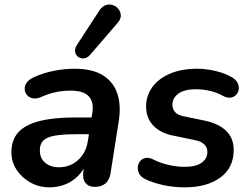

<svg xmlns="http://www.w3.org/2000/svg" viewBox="-20 -794 1075 824"><path d="M193 10Q148 10 111 -10.5Q74 -31 51.5 -65Q29 -99 29 -141Q29 -193 58 -225.5Q87 -258 148 -274Q209 -290 304 -290H384L373 -218H310Q251 -218 216 -212Q181 -206 166 -191Q151 -176 151 -149Q151 -114 174.5 -95Q198 -76 232 -76Q264 -76 290 -89.5Q316 -103 334 -128.5Q352 -154 357 -189L376 -308Q384 -355 361.5 -380Q339 -405 283 -405Q250 -405 219 -398.5Q188 -392 155 -377Q136 -369 121 -372Q106 -375 96.5 -385.5Q87 -396 86 -410.5Q85 -425 94.5 -439Q104 -453 126 -463Q168 -482 213.5 -490.5Q259 -499 299 -499Q378 -499 423 -470Q468 -441 484 -391Q500 -341 490 -277L455 -54Q451 -23 433.5 -7.5Q416 8 387 8Q360 8 346.5 -9.5Q333 -27 338 -61L348 -124L355 -104Q341 -65 315.5 -39.5Q290 -14 258.5 -2Q227 10 193 10ZM367 -559Q355 -545 341 -543.5Q327 -542 316 -549.5Q305 -557 302.5 -571Q300 -585 310 -601L406 -748Q418 -767 434 -772Q450 -777 464.5 -772Q479 -767 488.5 -755Q498 -743 498.5 -727.5Q499 -712 485 -696Z M773 10Q726 10 681.5 0.5Q637 -9 604 -25Q585 -34 577.5 -48.5Q570 -63 571.5 -77.5Q573 -92 581.5 -102.5Q590 -113 604.5 -116Q619 -119 637 -110Q669 -94 704 -86Q739 -78 773 -78Q820 -78 845 -95.5Q870 -113 870 -142Q870 -162 856 -175Q842 -188 815 -193L723 -212Q668 -223 637.5 -255.5Q607 -288 607 -337Q607 -382 632.5 -418.5Q658 -455 707.5 -477Q757 -499 827 -499Q863 -499 904.5 -489.5Q946 -480 976 -462Q993 -452 1000 -437.5Q1007 -423 1004.5 -409.5Q1002 -396 993 -386.5Q984 -377 969 -375Q954 -373 936 -383Q911 -397 881 -404Q851 -411 821 -411Q772 -411 746 -392.5Q720 -374 720 -344Q720 -326 731.5 -313Q743 -300 768 -295L860 -276Q920 -263 951.5 -231.5Q983 -200 983 -151Q983 -74 925.5 -32Q868 10 773 10Z"/></svg>

Font: Nunito ExtraLight
Style: Italic
Weight: 200
Italic angle: -9°
Designer: Vernon Adams
Foundry: Vernon Adams
Version: Version 3.602